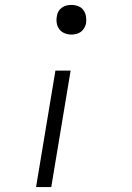

<svg xmlns="http://www.w3.org/2000/svg" viewBox="-20 -548 540 783"><path d="M271 -407Q257 -407 243.5 -412.5Q230 -418 222 -428.5Q214 -439 211.5 -453.5Q209 -468 212 -482Q213 -492 218.5 -501.5Q224 -511 232.5 -517Q241 -523 251 -525.5Q261 -528 271 -528Q285 -528 298.5 -523Q312 -518 320 -507Q328 -496 330.5 -482Q333 -468 331 -453Q329 -443 323.5 -433.5Q318 -424 309.5 -418Q301 -412 291 -409.5Q281 -407 271 -407ZM127 215 206 -260H268L189 215Z"/></svg>

Font: Iosevka Curly Slab Light
Style: Italic
Weight: 300
Italic angle: -9°
Monospace: yes
Designer: Belleve Invis
Foundry: Belleve Invis
Version: Version 22.1.2; ttfautohint (v1.8.4)